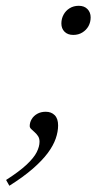

<svg xmlns="http://www.w3.org/2000/svg" viewBox="-76 -466 344 646"><path d="M-55.5 139.5Q-11 111 13.5 88Q38 65 47.5 46Q57 27 57 11Q57 -0.5 52 -8Q47 -15.5 40.5 -21.2Q34 -27 29 -31.8Q24 -36.5 24 -42Q24 -54 30.5 -65Q37 -76 49.2 -83Q61.5 -90 78 -90Q96.5 -90 108 -78.5Q119.5 -67 119.5 -44Q119.5 -23 111.5 0.2Q103.5 23.5 84.8 48.8Q66 74 34.5 101.5Q3 129 -44.5 159ZM189 -446.5Q207.5 -446.5 218.2 -435.5Q229 -424.5 229 -407.5Q229 -391.5 221.8 -378.2Q214.5 -365 201.2 -356.8Q188 -348.5 170.5 -348.5Q152 -348.5 141.2 -359.2Q130.5 -370 130.5 -387Q130.5 -403 137.8 -416.5Q145 -430 158.2 -438.2Q171.5 -446.5 189 -446.5Z"/></svg>

Font: Newsreader 16pt 16pt Light
Style: Italic
Weight: 300
Italic angle: -17°
Version: Version 1.003